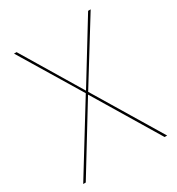

<svg xmlns="http://www.w3.org/2000/svg" viewBox="-169 -805 838 911"><g transform="rotate(-30 250.0 -350.0)"><path d="M451 -700H465L259 -367L480 0H466L252 -356L34 0H20L246 -367L45 -700H59L253 -377Z"/></g></svg>

Font: Jost* Hairline
Style: Regular
Weight: 100
Version: Version 3.7